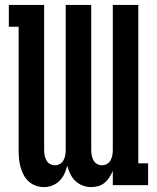

<svg xmlns="http://www.w3.org/2000/svg" viewBox="-20 -755 640 783"><path d="M159 8Q142 8 125.5 2Q109 -4 96.5 -15.5Q84 -27 76 -42.5Q68 -58 63.5 -74.5Q59 -91 57.5 -108.5Q56 -126 56 -143V-646H16V-735H160V-143Q160 -132 162 -121.5Q164 -111 169 -101.5Q174 -92 183.5 -86.5Q193 -81 204 -81Q215 -81 224.5 -86.5Q234 -92 239 -101.5Q244 -111 246 -121.5Q248 -132 248 -143V-735H352V-143Q352 -132 354 -121.5Q356 -111 361 -101.5Q366 -92 375.5 -86.5Q385 -81 396 -81Q407 -81 416.5 -86.5Q426 -92 431 -101.5Q436 -111 438 -121.5Q440 -132 440 -143V-735H544V-89H584V0H440V-58Q434 -44 426 -31.5Q418 -19 406.5 -9.5Q395 0 380.5 4Q366 8 351 8Q334 8 317 1.5Q300 -5 287 -17.5Q274 -30 266.5 -46Q259 -62 254 -79Q250 -62 242.5 -46Q235 -30 222.5 -17.5Q210 -5 193.5 1.5Q177 8 159 8Z"/></svg>

Font: Iosevka HT Extended
Style: Bold
Weight: 700
Width: 7
Monospace: yes
Designer: Belleve Invis
Foundry: Belleve Invis
Version: Version 32.3.0; ttfautohint (v1.8.4)